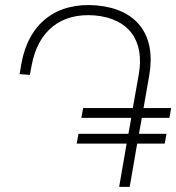

<svg xmlns="http://www.w3.org/2000/svg" viewBox="-20 -726 685 746"><path d="M355 -705C512 -691 587 -591 560 -434L531 -268H490L496 -306H645L638 -268H531L513 -168H472L479 -206H627L620 -168H513L484 0H443L472 -168H278L285 -206H479L490 -268H296L303 -306H496L519 -436C543 -570 479 -654 349 -666C217 -677 128 -607 103 -472L96 -435L56 -438L63 -478C91 -636 199 -718 355 -705Z"/></svg>

Font: Fixel Display 20240404 ExLight
Style: Italic
Weight: 200
Italic angle: -10°
Designer: AlfaBravo + MacPaw
Foundry: Kyrylo Tkachov, Marchela Mozhyna, Serhii Makarenko, Maria Weinstein, Zakhar Kryvoshyya
Version: Version 1.211;Glyphs 3.2 (3225)